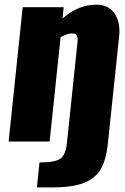

<svg xmlns="http://www.w3.org/2000/svg" viewBox="-20 -609 538 826"><path d="M138.7 197.3H204.6C261.9 197.3 307 190.9 340.1 178.2C373.1 165.5 397.5 145.7 413.3 118.7C429.1 91.6 439.5 54 444.3 5.9L492.2 -449.2C493.2 -458 493.7 -466.5 493.7 -474.6C493.7 -505.2 486.8 -530.6 473.1 -550.8C455.9 -576.2 429.9 -588.9 395 -588.9C342.3 -588.9 293.6 -569 249 -529.3L253.9 -578.1H77.6L17.1 0H193.4L240.7 -448.7C258.6 -459.1 274.6 -464.7 288.6 -465.3C299.3 -465.7 306.5 -462.8 310.1 -456.8C313.6 -450.8 314.8 -441.2 313.5 -428.2L268.1 4.9C264.5 39.7 255.1 62.6 240 73.5C224.9 84.4 194.8 89.8 149.9 89.8Z"/></svg>

Font: Oswald
Style: Heavy
Weight: 800
Designer: Vernon Adams
Foundry: Vernon Adams
Version: 3.0; ttfautohint (v0.95.6-bc232) -l 8 -r 50 -G 200 -x 0 -w "